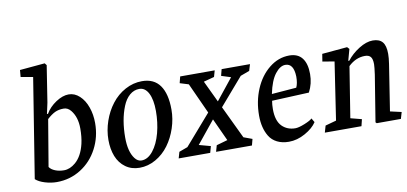

<svg xmlns="http://www.w3.org/2000/svg" viewBox="-71 -981 2610 1230"><g transform="rotate(-10 1234.0 -365.5)"><path d="M179.2 -675.8 100.1 -689.5 104 -734.4 267.1 -749 277.8 -735.4 240.7 -498 225.1 -426.8H231.9Q255.9 -468.3 299.8 -497.3Q343.8 -526.4 383.3 -526.4Q421.9 -526.4 453.6 -497.1Q485.4 -467.8 502.4 -418.9Q519 -372.1 519 -316.4Q519 -226.6 479.2 -150.9Q439.5 -75.2 369.1 -30.8Q298.3 13.7 212.4 13.7Q175.3 13.7 136.2 2Q97.2 -9.8 75.7 -29.3ZM346.2 -84Q390.6 -122.1 409.2 -199.7Q419.4 -243.7 419.4 -298.8Q419.4 -373 382.3 -418.5Q362.8 -442.4 336.4 -442.4Q303.2 -442.4 279.3 -430.9Q255.4 -419.4 227.1 -393.6L176.3 -90.8Q188 -73.2 213.6 -63Q239.3 -52.7 271 -52.7Q309.6 -52.7 346.2 -84Z M898.4 -183.1Q916 -250.5 916 -324.7Q916 -398.4 894.5 -440.4Q873 -482.4 835 -482.4Q800.3 -482.4 772.2 -458.3Q744.1 -434.1 727.1 -391.6Q692.4 -305.7 692.4 -190.4Q692.4 -99.1 727.5 -52.7Q746.1 -28.3 770.5 -28.3Q811.5 -28.3 845.7 -71Q879.9 -113.8 898.4 -183.1ZM941.4 -89.4Q906.2 -41.5 856 -12.9Q805.7 15.6 751 15.6Q698.7 15.6 660.2 -12Q621.6 -39.6 602.5 -87.4Q584 -134.8 584 -194.3Q584 -255.4 604.7 -315.9Q625.5 -376.5 662.1 -423.8Q698.7 -471.7 751 -500Q803.2 -528.3 860.4 -528.3Q938 -528.3 976.8 -473.9Q1015.6 -419.4 1015.6 -316.4Q1015.6 -255.9 995.8 -196.3Q976.1 -136.7 941.4 -89.4Z M1438.5 -61.5 1494.1 -41 1483.4 0H1250L1261.7 -41L1334 -61.5L1266.6 -208L1148.4 -62.5L1223.6 -42L1211.9 0H1006.8L1018.6 -41L1074.2 -61.5L1244.1 -256.8L1153.3 -456.1L1096.7 -473.6L1107.4 -515.6H1332L1320.3 -474.6L1251 -456.1L1317.4 -316.4L1427.7 -454.1L1366.2 -473.6L1377 -515.6H1561.5L1548.8 -473.6L1490.2 -452.1L1336.9 -274.4Z M1827.1 -315.4Q1839.8 -341.8 1839.8 -385.7Q1837.4 -471.7 1783.2 -471.7Q1749 -471.7 1716.8 -430.2Q1684.1 -388.7 1666.5 -302.7ZM1901.4 -270.5 1660.2 -259.8Q1655.8 -234.4 1655.8 -206.1Q1655.8 -129.4 1690.9 -94.2Q1724.6 -60.5 1777.3 -60.5Q1798.8 -60.5 1838.1 -76.4Q1877.4 -92.3 1888.7 -104.5L1904.3 -78.1Q1880.4 -41 1827.9 -11.7Q1775.4 17.6 1721.7 17.6Q1677.7 17.6 1645.3 1.2Q1612.8 -15.1 1594.7 -44.9Q1561.5 -99.6 1561.5 -180.7Q1561.5 -272.9 1594.7 -351.8Q1627.9 -430.7 1687.5 -478.5Q1747.1 -526.4 1818.4 -526.4Q1874 -526.4 1901.9 -490.2Q1929.7 -454.1 1929.7 -386.7Q1929.7 -323.7 1901.4 -270.5Z M2392.1 -61.5 2465.3 -44.9 2452.6 -2H2295.4L2288.6 -8.8L2337.4 -310.5Q2344.2 -359.9 2344.2 -377Q2344.2 -411.1 2332.5 -425.3Q2320.8 -439.5 2295.4 -439.5Q2235.8 -439.5 2187 -392.6L2134.3 -62.5L2206.5 -43.9L2195.8 0H1957.5L1970.2 -43.9L2041.5 -63.5L2098.1 -438.5L2021 -451.2L2028.8 -500L2192.9 -514.6L2205.6 -501L2185.1 -426.8H2191.9Q2222.7 -467.3 2271.2 -497.8Q2319.8 -528.3 2361.8 -528.3Q2403.8 -528.3 2424.3 -504.6Q2444.8 -481 2444.8 -426.8Q2444.8 -400.4 2439 -362.3Z"/></g></svg>

Font: Neuton
Style: Italic
Weight: 400
Italic angle: -9°
Designer: Brian M Zick
Version: Version 1.32